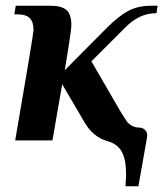

<svg xmlns="http://www.w3.org/2000/svg" viewBox="-20 -490 583 670"><path d="M417 -394 299 -276 401 -100Q412 -82 422 -67Q440 -45 464 -45Q479 -45 487.5 -35Q496 -25 493 -10L463 160H418Q420 130 420 120Q420 67 405.5 40.5Q391 14 360 4Q303 -10 271 -70L197 -196L163 0H33L79 -270Q97 -379 97 -385Q97 -413 84 -426.5Q71 -440 40 -440H30L35 -470H155Q195 -470 212 -455Q229 -440 229 -403Q229 -387 218 -319L206 -245L353 -393Q394 -434 427.5 -452Q461 -470 510 -470H530L526 -444Q496 -444 469.5 -432Q443 -420 417 -394Z"/></svg>

Font: Philosopher
Style: Bold Italic
Weight: 700
Italic angle: -10°
Designer: Jovanny Lemonad
Foundry: Jovanny Lemonad
Version: Version 2.000